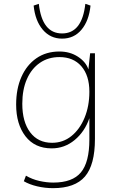

<svg xmlns="http://www.w3.org/2000/svg" viewBox="-20 -769 598 999"><path d="M256 210Q214 210 173.5 200.5Q133 191 104 174L115 145Q147 164 185 172.5Q223 181 257 181Q357 181 401 128Q445 75 445 -43V-154Q421 -84 368.5 -40.5Q316 3 249 3Q161 3 112.5 -60Q64 -123 64 -225Q64 -307 91.5 -369Q119 -431 169.5 -466Q220 -501 289 -501Q344 -501 385.5 -474Q427 -447 440 -408L449 -492H474V-46Q474 89 422 149.5Q370 210 256 210ZM289 -472Q231 -472 187.5 -442Q144 -412 120 -357.5Q96 -303 96 -229Q96 -135 137 -80.5Q178 -26 251 -26Q308 -26 351.5 -61Q395 -96 420 -156.5Q445 -217 445 -292Q445 -376 403.5 -424Q362 -472 289 -472ZM424 -749 451 -740Q443 -661 404 -614.5Q365 -568 303 -568Q242 -568 202.5 -614.5Q163 -661 155 -740L182 -749Q199 -595 303 -595Q407 -595 424 -749Z"/></svg>

Font: Livvic Thin
Style: Regular
Weight: 250
Designer: Jacques Le Bailly, Baron von Fonthausen
Version: Version 1.001; ttfautohint (v1.8.2)